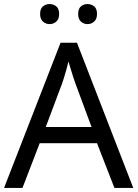

<svg xmlns="http://www.w3.org/2000/svg" viewBox="-20 -928 679 948"><path d="M545 0 459 -221H176L91 0H0L279 -717H360L638 0ZM352 -517Q349 -525 342 -546Q335 -567 328.5 -589.5Q322 -612 318 -624Q313 -604 307.5 -583.5Q302 -563 296.5 -546Q291 -529 287 -517L206 -301H432ZM178 -859Q178 -885 192 -896.5Q206 -908 225 -908Q244 -908 258 -896.5Q272 -885 272 -859Q272 -834 258 -821.5Q244 -809 225 -809Q206 -809 192 -821.5Q178 -834 178 -859ZM366 -859Q366 -885 379.5 -896.5Q393 -908 412 -908Q431 -908 445 -896.5Q459 -885 459 -859Q459 -834 445 -821.5Q431 -809 412 -809Q393 -809 379.5 -821.5Q366 -834 366 -859Z"/></svg>

Font: Noto Sans Lao UI
Style: Regular
Weight: 400
Designer: Monotype Design Team
Foundry: Monotype Imaging Inc.
Version: Version 2.000